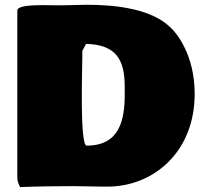

<svg xmlns="http://www.w3.org/2000/svg" viewBox="-20 -760 845 796"><path d="M51.8 -716.8V-27.3C51.8 -10.7 53.7 -3.9 63.5 15.6C137.7 12.7 210 11.7 285.2 11.7C327.1 11.7 368.2 13.7 410.2 13.7H425.8C614.3 13.7 787.1 -127.9 787.1 -371.1C787.1 -534.2 710 -625 688.5 -644.5L670.9 -660.2C587.9 -726.6 450.2 -740.2 337.9 -740.2C309.6 -740.2 281.2 -738.3 250 -738.3H195.3C167.3 -738.3 51.8 -743.3 51.8 -716.8ZM338.9 -156.2C310 -161.1 321.3 -477.9 321.3 -525.4V-548.8C326.2 -559.6 332 -567.4 336.9 -578.1C459.8 -574.6 497.1 -515 497.1 -400.4V-370.1C497.1 -265.3 478 -156.2 338.9 -156.2Z"/></svg>

Font: Bowlby One SC
Style: Regular
Weight: 400
Width: 1
Version: Version 1.2